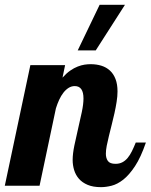

<svg xmlns="http://www.w3.org/2000/svg" viewBox="-58 -770 625 796"><path d="M546.9 -179.2Q525.9 -117.7 501.7 -81.1Q477.5 -44.4 452.9 -25.1Q428.2 -5.9 404.5 0Q380.9 5.9 360.8 5.9Q327.6 5.9 305.2 -3.7Q282.7 -13.2 269 -29.1Q255.4 -44.9 249.3 -65.2Q243.2 -85.4 243.2 -106.9Q243.2 -132.3 250.2 -166.3Q257.3 -200.2 265.6 -235.8Q273.9 -271.5 281 -304.7Q288.1 -337.9 288.1 -361.8Q288.1 -413.1 252 -413.1Q238.3 -413.1 226.6 -405.8Q214.8 -398.4 205.1 -386Q195.3 -373.5 187.5 -356.7Q179.7 -339.8 173.8 -320.8L106 0H-38.1L67.9 -500H211.9L201.2 -448.2Q217.3 -466.3 233.2 -477.3Q249 -488.3 264.2 -494.1Q279.3 -500 292.7 -502Q306.2 -503.9 317.9 -503.9Q341.8 -503.9 362.3 -497.6Q382.8 -491.2 397.7 -477.5Q412.6 -463.9 420.9 -442.4Q429.2 -420.9 429.2 -391.1Q429.2 -371.1 425.5 -347.9Q421.9 -324.7 416.5 -300.5Q411.1 -276.4 405 -252.4Q398.9 -228.5 393.6 -206.5Q388.2 -184.6 384.5 -165.8Q380.9 -147 380.9 -132.8Q380.9 -114.3 389.4 -102.5Q397.9 -90.8 420.9 -90.8Q437 -90.8 449.2 -97.2Q461.4 -103.5 471.2 -115.2Q481 -127 489 -143.3Q497.1 -159.7 504.9 -179.2ZM264.2 -561 355 -750H460L338.9 -561Z"/></svg>

Font: Lobster
Style: Regular
Weight: 400
Designer: Pablo Impallari
Foundry: Pablo Impallari
Version: Version 1.007; ttfautohint (v1.1) -l 8 -r 50 -G 50 -x 14 -D 